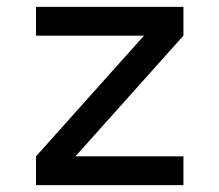

<svg xmlns="http://www.w3.org/2000/svg" viewBox="-20 -540 640 560"><path d="M85 0V-84L400 -436H85V-520H515V-436L200 -84H515V0Z"/></svg>

Font: Iosevka SS04 Medium Extended
Style: Regular
Weight: 500
Width: 7
Monospace: yes
Designer: Belleve Invis
Foundry: Belleve Invis
Version: Version 19.0.0; ttfautohint (v1.8.4)